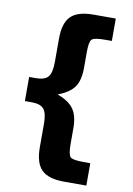

<svg xmlns="http://www.w3.org/2000/svg" viewBox="-103 -834 762 1098"><g transform="rotate(10 278.0 -285.0)"><path d="M228 -286V-284Q293 -260 320.5 -221Q348 -182 348 -110V-20Q348 43 362 56.5Q376 70 438 70H478V200H348Q258 200 218 161Q178 122 178 30V-105Q178 -168 158 -191.5Q138 -215 88 -215H48V-355H88Q138 -355 158 -378.5Q178 -402 178 -465V-600Q178 -692 218 -731Q258 -770 348 -770H478V-640H438Q376 -640 362 -626.5Q348 -613 348 -550V-460Q348 -388 320.5 -349Q293 -310 228 -286Z"/></g></svg>

Font: Mplus 1p Black
Style: Regular
Weight: 900
Version: Version 1.061